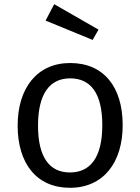

<svg xmlns="http://www.w3.org/2000/svg" viewBox="-20 -881 667 914"><path d="M238 -861 197 -783 421 -691 449 -740ZM314 -581C156 -581 64 -461 64 -283C64 -103 154 13 313 13C472 13 564 -107 564 -285C564 -467 474 -581 314 -581ZM314 -508C413 -508 467 -435 467 -285C467 -133 411 -60 313 -60C215 -60 161 -133 161 -283C161 -435 217 -508 314 -508Z"/></svg>

Font: Glow Sans SC Normal Book
Style: Regular
Weight: 500
Designer: Ryoko NISHIZUKA (kana, bopomofo & ideographs); Paul D. Hunt (Latin, Greek & Cyrillic); Sandoll Communications, Soo-young
Version: Version 0.93